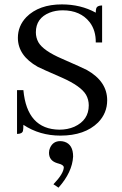

<svg xmlns="http://www.w3.org/2000/svg" viewBox="-20 -616 563 886"><path d="M474.6 -153.3C474.6 -113.6 460.6 -79.4 432.6 -50.8C391.6 -10.4 333.7 9.8 258.8 9.8C195 9.8 138 -6.8 87.9 -40C87.9 -26.4 87.2 -16.9 85.9 -11.7C83.3 -2.6 74.2 2 58.6 2V-200.2H87.9C99 -79.8 154.3 -18.9 253.9 -17.6C279.3 -17.6 302.4 -22.1 323.2 -31.2C367.5 -51.4 389.6 -84.3 389.6 -129.9C389.6 -147.5 385.4 -163.7 377 -178.7C361.3 -205.4 324.2 -231.8 265.6 -257.8C202.5 -285.2 165.4 -301.8 154.3 -307.6C93.1 -342.1 62.5 -386.7 62.5 -441.4C62.5 -477.9 75.5 -509.8 101.6 -537.1C140.6 -576.2 195.3 -595.7 265.6 -595.7C323.6 -595.7 375.7 -583 421.9 -557.6C421.9 -565.4 422.5 -571.6 423.8 -576.2C426.4 -585.9 435.5 -590.8 451.2 -590.8V-419.9H421.9C422.5 -456.4 413.4 -487.3 394.5 -512.7C365.9 -549.8 324.2 -568.4 269.5 -568.4C247.4 -568.4 227.2 -564.8 209 -557.6C166.7 -540.7 145.5 -510.4 145.5 -466.8C145.5 -450.5 149.4 -435.2 157.2 -420.9C172.2 -394.9 208.7 -369.5 266.6 -344.7C330.4 -316.7 368.5 -299.5 380.9 -293C443.4 -257.8 474.6 -211.3 474.6 -153.3ZM317.4 106.4C314.8 154.6 292.3 202.5 250 250L226.6 234.4C257.8 201.8 273.8 175.8 274.4 156.2C273.8 148.4 265.6 142.6 250 138.7C248 138 245.8 137.4 243.2 136.7C218.4 128.9 206.1 113 206.1 88.9C206.1 81.1 207.7 73.6 210.9 66.4C220.1 45.6 235.7 35.2 257.8 35.2C264.3 35.2 270.8 36.1 277.3 38.1C304 46.5 317.4 69.3 317.4 106.4Z"/></svg>

Font: Abhaya Libre
Style: Regular
Weight: 400
Designer: Pushpananda Ekanayake, Sol Matas, Pathum Egodawatta
Foundry: Mooniak
Version: Version 1.041; ; ttfautohint (v1.5)